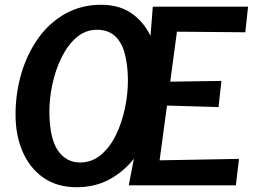

<svg xmlns="http://www.w3.org/2000/svg" viewBox="-20 -775 1072 803"><path d="M301 8Q218 8 161 -32.2Q104 -72.5 74.5 -141Q45 -209.5 45 -295Q45 -387 70 -470Q95 -553 141.5 -617.2Q188 -681.5 254.2 -718.2Q320.5 -755 403 -755Q477.5 -755 528.5 -720.5Q579.5 -686 609.5 -625L619 -747H1017.5L1006 -640L720 -642.5L692 -433.5L906 -436.5L894 -327L678.5 -333.5L647.5 -104.5L979.5 -110.5L966.5 0H518.5L540 -111Q494.5 -54.5 435 -23.2Q375.5 8 301 8ZM315 -95.5Q364 -95.5 401.8 -127Q439.5 -158.5 464.8 -210.2Q490 -262 502.8 -323.5Q515.5 -385 515 -444Q514 -508 500.8 -554.5Q487.5 -601 459.2 -625.8Q431 -650.5 385.5 -650.5Q337.5 -650.5 300.2 -618.5Q263 -586.5 237.5 -534.8Q212 -483 199 -422.2Q186 -361.5 186.5 -303.5Q188 -195.5 222.2 -145.5Q256.5 -95.5 315 -95.5Z"/></svg>

Font: Merriweather Sans SemiBold
Style: Italic
Weight: 600
Italic angle: -7.5°
Designer: Eben Sorkin
Foundry: Eben Sorkin
Version: Version 2.001